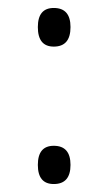

<svg xmlns="http://www.w3.org/2000/svg" viewBox="-20 -452 271 482"><path d="M75 -384Q75 -432 115 -432Q157 -432 157 -384Q157 -335 115 -335Q75 -335 75 -384ZM75 -38Q75 -86 115 -86Q157 -86 157 -38Q157 10 115 10Q75 10 75 -38Z"/></svg>

Font: Noto Sans Telugu Condensed Light
Style: Regular
Weight: 300
Width: 3
Designer: Jelle Bosma - Monotype Design Team
Foundry: Monotype Imaging Inc.
Version: Version 2.005; ttfautohint (v1.8.4.7-5d5b)